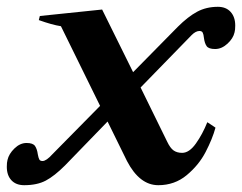

<svg xmlns="http://www.w3.org/2000/svg" viewBox="-51 -534 711 564"><path d="M640 -459Q640 -446 638 -439Q634 -421 617 -405.5Q600 -390 581 -390Q562 -390 556 -398.5Q550 -407 548 -423Q547 -433 544.5 -438Q542 -443 535 -443Q524 -443 512 -431L362 -277L440 -118Q449 -99 459 -92Q469 -85 484 -85Q505 -85 524.5 -112.5Q544 -140 558 -175L582 -159Q573 -126 553 -87.5Q533 -49 497.5 -19.5Q462 10 414 10Q359 10 322 -61L265 -177L140 -48Q109 -17 83.5 -3.5Q58 10 20 10Q-4 10 -17.5 -4.5Q-31 -19 -31 -44Q-31 -57 -29 -64Q-25 -82 -8.5 -98Q8 -114 27 -114Q46 -114 52 -105Q58 -96 60 -81Q62 -70 64.5 -65.5Q67 -61 74 -61Q85 -61 103 -81L243 -223L128 -457Q102 -461 63 -475L66 -487L249 -506L340 -322L471 -455Q501 -485 528 -499.5Q555 -514 589 -514Q613 -514 626.5 -499Q640 -484 640 -459Z"/></svg>

Font: Trirong
Style: Bold Italic
Weight: 700
Italic angle: -12°
Designer: Katatrad Team
Foundry: CadsonDemak
Version: Version 1.001